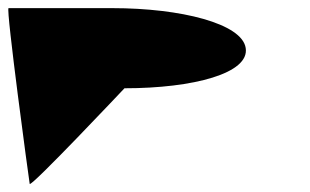

<svg xmlns="http://www.w3.org/2000/svg" viewBox="-29 -470 762 472"><path d="M44 -18C46 -8 277 -253 277 -253C447 -253 585 -290 575 -352C566 -412 416 -450 247 -450H-8C-15 -450 42 -29 44 -18Z"/></svg>

Font: Ampere
Style: RevIta
Weight: 400
Version: Version 1